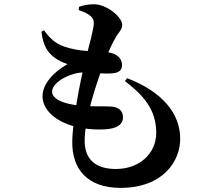

<svg xmlns="http://www.w3.org/2000/svg" viewBox="-20 -827 1040 911"><path d="M551.3 64.4C754.9 64.4 835 -63.5 835 -167.5C835 -289.7 750 -391.6 583.2 -456.1L572.6 -442.5C658.8 -376.1 721.3 -309 721.3 -196.4C721.3 -99.4 642.4 -25.2 530.1 -25.2C437.6 -25.2 381.7 -67.1 381.7 -159.4C381.7 -265.5 437 -429.9 470.5 -519.1C495.1 -586.7 513.7 -622.6 530.6 -652.4C542.6 -673.3 560 -686.1 560 -709.6C560 -744.6 488.2 -806.8 425.6 -806.8C395.7 -806.8 374.3 -801.5 354.7 -794.6L353.7 -779.1C369 -774.2 385.4 -767.3 398 -759.5C414.8 -748.9 425.7 -738.1 425.1 -715.2C424 -688.8 407.1 -627.4 383.4 -534.1C360.2 -442.2 322.8 -245.9 322.8 -150.7C322.8 -25.3 394.3 64.4 551.3 64.4ZM498.7 -215.5C540.5 -221.4 563.6 -240.1 563.6 -269.1C563.6 -303.5 541.5 -319.6 504.6 -321.6C473.3 -323.8 418.3 -320 357 -326.1C277.9 -334.5 227.1 -357.9 227.1 -392.7C227.1 -436.9 314.5 -484.2 381.5 -483.5C421.6 -482.8 473.8 -475.6 510.3 -478.8C539.9 -481.2 558.9 -490 558.9 -518.5C558.9 -544.9 540.6 -573.7 488.4 -579.3C430.6 -585.1 360.3 -579.8 284.1 -606.2C239.2 -621.8 212.3 -650.6 189 -683.2L176.5 -676.3C185.2 -609.8 204.7 -580.8 234.9 -556.8C257.1 -539.3 276.9 -530.8 300.3 -522.8C232.2 -484.4 181.8 -427.6 181.8 -370.6C181.8 -308 239.6 -250.1 341.8 -224.9C395.9 -212 458.1 -209.8 498.7 -215.5Z"/></svg>

Font: Source Han Serif TW VF
Style: Regular
Weight: 250
Designer: Ryoko NISHIZUKA 西塚涼子 (kana & ideographs); Frank Grießhammer (Latin, Greek & Cyrillic); Wenlong ZHANG 张文龙 (bopomofo); San
Foundry: Adobe
Version: Version 2.002;hotconv 1.1.0;makeotfexe 2.6.0